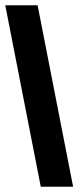

<svg xmlns="http://www.w3.org/2000/svg" viewBox="-116 -640 309 730"><path d="M39 70H162L27 -620H-96Z"/></svg>

Font: Charger EcoBlack
Style: OpObl
Weight: 1000
Designer: Jasper
Foundry: Cannot Into Space Fonts
Version: Version 1.1